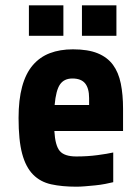

<svg xmlns="http://www.w3.org/2000/svg" viewBox="-20 -695 529 724"><path d="M185 -201Q188 -146 205.5 -125.5Q223 -105 268 -105Q310 -105 347.5 -110Q385 -115 407 -120V-8Q395 -5 377 -1.5Q359 2 339 4Q319 6 300.5 7.5Q282 9 268 9Q214 9 173 0Q132 -9 104.5 -37Q77 -65 63.5 -115.5Q50 -166 50 -250Q50 -319 63.5 -368.5Q77 -418 103.5 -449Q130 -480 168 -494.5Q206 -509 255 -509Q312 -509 348.5 -494Q385 -479 406 -450.5Q427 -422 435.5 -380Q444 -338 444 -285V-201ZM253 -399Q222 -399 206.5 -377Q191 -355 186 -299H316V-325Q316 -362 301 -380.5Q286 -399 253 -399ZM289 -560V-675H419V-560ZM89 -560V-675H219V-560Z"/></svg>

Font: Share
Style: Bold
Weight: 700
Designer: Ralph du Carrois
Version: Version 1.002